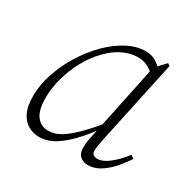

<svg xmlns="http://www.w3.org/2000/svg" viewBox="-116 -601 741 735"><g transform="rotate(30 254.5 -233.0)"><path d="M140 13Q116 13 93.5 1Q71 -11 57 -38.5Q43 -66 43 -113Q43 -161 60 -212Q77 -263 106 -310Q135 -357 172 -394.5Q209 -432 250.5 -454Q292 -476 332 -476Q350 -476 366 -469.5Q382 -463 395 -451Q408 -439 417 -422L401 -399Q385 -418 364 -429.5Q343 -441 318 -441Q295 -441 272.5 -433.5Q250 -426 229 -412Q208 -398 190 -379Q159 -348 136 -306Q113 -264 100.5 -218.5Q88 -173 88 -130Q88 -75 107.5 -50Q127 -25 159 -25Q188 -25 216.5 -43Q245 -61 278 -95Q311 -129 350 -177L358 -167H356Q323 -118 287.5 -77Q252 -36 215.5 -11.5Q179 13 140 13ZM355 13Q335 13 321.5 0.5Q308 -12 308 -34Q308 -46 309 -56.5Q310 -67 313 -81.5Q316 -96 321 -119L322 -124L387 -435L390 -439L428 -479L438 -472L360 -107Q357 -92 354 -76Q351 -60 351 -47Q351 -36 358 -31Q365 -26 376 -26Q399 -26 427 -48Q455 -70 482 -105L496 -95Q477 -66 455 -41.5Q433 -17 408 -2Q383 13 355 13Z"/></g></svg>

Font: Source Serif 4 36pt Light
Style: Italic
Weight: 300
Italic angle: -12°
Designer: Frank Grießhammer
Foundry: Adobe Systems Incorporated
Version: Version 4.004;hotconv 1.0.116;makeotfexe 2.5.65601